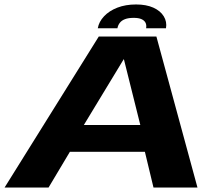

<svg xmlns="http://www.w3.org/2000/svg" viewBox="-34 -840 998 860"><path d="M-13.5 0H183.5L279 -160H615L653.5 0H850.5L666.5 -676.5H408.5ZM341.5 -280 520 -574.5H521L594.5 -280ZM575.5 -820Q528.5 -820 491.8 -805.8Q455 -791.5 432 -767Q409 -742.5 404 -713.5H492Q494.5 -727.5 502.8 -738Q511 -748.5 526 -754.2Q541 -760 565 -760Q587 -760 599.8 -754.2Q612.5 -748.5 617.8 -738.2Q623 -728 620.5 -713.5H709.5Q714.5 -742.5 699.5 -767Q684.5 -791.5 652.8 -805.8Q621 -820 575.5 -820Z"/></svg>

Font: Anybody Expanded
Style: Bold Italic
Weight: 700
Width: 7
Italic angle: -10°
Version: Version 1.113;gftools[0.9.25]